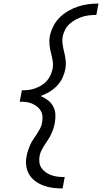

<svg xmlns="http://www.w3.org/2000/svg" viewBox="-20 -865 590 1080"><path d="M332 195Q304 195 276.5 191.5Q249 188 224 178.5Q199 169 178 153.5Q157 138 144 116Q131 94 127.5 66.5Q124 39 130 11Q133 -5 138.5 -21Q144 -37 151 -52.5Q158 -68 168 -82.5Q178 -97 187.5 -111.5Q197 -126 205 -141Q213 -156 216 -172Q220 -190 219 -208Q218 -226 210 -240.5Q202 -255 188.5 -265.5Q175 -276 159.5 -282.5Q144 -289 126.5 -291Q109 -293 91 -293L103 -357Q121 -357 139.5 -359Q158 -361 176.5 -367.5Q195 -374 212.5 -384.5Q230 -395 243 -409.5Q256 -424 264 -442Q272 -460 276 -478Q280 -502 276 -524.5Q272 -547 266.5 -568.5Q261 -590 258.5 -613.5Q256 -637 260 -661Q266 -689 279.5 -716.5Q293 -744 315 -766Q337 -788 364 -803.5Q391 -819 420 -828.5Q449 -838 477.5 -841.5Q506 -845 534 -845L522 -781Q503 -781 483.5 -779Q464 -777 444.5 -771Q425 -765 406.5 -755Q388 -745 372 -731Q356 -717 346.5 -698.5Q337 -680 333 -661Q329 -637 332.5 -614Q336 -591 341.5 -569.5Q347 -548 349.5 -525Q352 -502 348 -478Q343 -452 331.5 -427.5Q320 -403 300.5 -382.5Q281 -362 257.5 -348Q234 -334 208 -325Q230 -316 248.5 -302Q267 -288 278.5 -267.5Q290 -247 291.5 -222.5Q293 -198 288 -172Q285 -156 280 -140.5Q275 -125 267.5 -109.5Q260 -94 250.5 -79.5Q241 -65 231.5 -50.5Q222 -36 214 -20.5Q206 -5 203 11Q199 30 201.5 48.5Q204 67 214 81Q224 95 238.5 105Q253 115 270.5 121Q288 127 306.5 129Q325 131 344 131Z"/></svg>

Font: Lode Term
Style: Italic
Weight: 400
Italic angle: -11°
Monospace: yes
Designer: Belleve Invis
Foundry: Belleve Invis
Version: Version 29.2.0